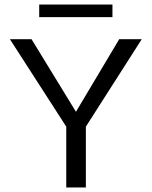

<svg xmlns="http://www.w3.org/2000/svg" viewBox="-20 -832 673 852"><path d="M361 -270V0H274V-270L24 -658H120L317 -336L509 -658H609ZM154 -812H479V-756H154Z"/></svg>

Font: Ysabeau Medium
Style: Regular
Weight: 500
Designer: Christian Thalmann (Catharsis Fonts)
Version: Version 0.003